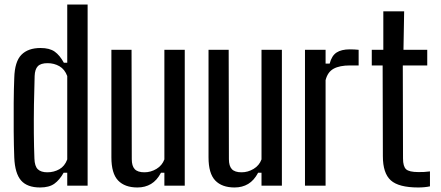

<svg xmlns="http://www.w3.org/2000/svg" viewBox="-20 -820 1949 848"><path d="M277 -800H367V0H277V-57H261Q243 -25 220 -8.5Q197 8 157 8Q100 8 73 -23Q46 -54 43 -124Q41 -176 40.5 -239.5Q40 -303 40.5 -365.5Q41 -428 43 -476Q45 -548 74.5 -578Q104 -608 159 -608Q199 -608 221.5 -592Q244 -576 262 -543H277ZM189 -59Q218 -59 242 -72.5Q266 -86 277 -116V-484Q266 -514 242.5 -527.5Q219 -541 190 -541Q160 -541 147 -527.5Q134 -514 133 -484Q131 -424 130 -358.5Q129 -293 129.5 -231.5Q130 -170 132 -120Q133 -86 147 -72.5Q161 -59 189 -59Z M587 8Q531 8 501.5 -23Q472 -54 472 -125V-600H561L562 -117Q562 -87 575 -73Q588 -59 618 -59Q646 -59 671 -74Q696 -89 706 -116V-600H796V0H706V-57H691Q673 -23 647 -7.5Q621 8 587 8Z M1016 8Q960 8 930.5 -23Q901 -54 901 -125V-600H990L991 -117Q991 -87 1004 -73Q1017 -59 1047 -59Q1075 -59 1100 -74Q1125 -89 1135 -116V-600H1225V0H1135V-57H1120Q1102 -23 1076 -7.5Q1050 8 1016 8Z M1327 0V-600H1418V-539H1436Q1445 -574 1466.5 -588Q1488 -602 1525 -602Q1535 -602 1545 -601.5Q1555 -601 1564 -600V-531H1526Q1480 -531 1453.5 -516.5Q1427 -502 1418 -466V0Z M1827 8Q1741 8 1706 -23.5Q1671 -55 1671 -130L1670 -531H1622V-600H1673V-770H1765L1762 -600H1867V-531H1759L1760 -120Q1760 -85 1773.5 -72.5Q1787 -60 1828 -60Q1843 -60 1853.5 -60.5Q1864 -61 1879 -63V3Q1856 8 1827 8Z"/></svg>

Font: Big Shoulders Text Medium
Style: Regular
Weight: 500
Designer: Patric King
Foundry: XO Type Co
Version: Version 1.000; ttfautohint (v1.8.2)